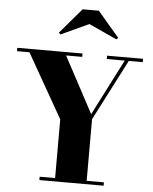

<svg xmlns="http://www.w3.org/2000/svg" viewBox="-64 -1057 884 1109"><g transform="rotate(5 378.0 -502.0)"><path d="M206.5 0V-19.5H296V-360L85 -730.5H13V-750H391V-730.5H297.5L471.5 -405.5L637.5 -730.5H533.5V-750H742V-730.5H661L479 -377V-19.5H579V0ZM254.5 -848.5 244.5 -858 369.5 -1004.5H463.5L588.5 -858L578.5 -848.5L416 -923Z"/></g></svg>

Font: Bodoni Moda 11pt ExtraBold
Style: Regular
Weight: 800
Designer: Owen Earl
Foundry: indestructible type
Version: Version 2.004